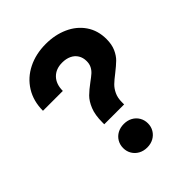

<svg xmlns="http://www.w3.org/2000/svg" viewBox="-205 -840 968 968"><g transform="rotate(-45 279.0 -355.5)"><path d="M308.6 -425.3Q330.1 -440.9 342.5 -451.9Q355 -462.9 362.8 -478Q370.6 -493.2 370.6 -513.7Q370.6 -538.6 359.1 -557.1Q347.7 -575.7 326.7 -585.7Q305.7 -595.7 277.8 -595.7Q232.4 -595.7 205.8 -568.1Q179.2 -540.5 179.2 -492.2H37.6Q37.6 -561 69.8 -612.8Q102.1 -664.6 158.4 -692.6Q214.8 -720.7 285.6 -720.7Q351.1 -720.7 404.5 -696.8Q458 -672.9 489 -627.7Q520 -582.5 520 -521.5Q520 -482.9 507.6 -455.1Q495.1 -427.2 477.1 -409.7Q459 -392.1 429.2 -368.7Q402.3 -348.1 386.7 -333Q371.1 -317.9 360.4 -295.2Q349.6 -272.5 349.6 -241.2V-225.6H208V-239.3Q208 -292 222.4 -327.1Q236.8 -362.3 257.1 -382.3Q277.3 -402.3 308.6 -425.3ZM190.4 -73.2Q190.4 -97.2 201.9 -116.5Q213.4 -135.7 233.4 -146.5Q253.4 -157.2 278.8 -157.2Q304.2 -157.2 324.2 -146.5Q344.2 -135.7 355.7 -116.5Q367.2 -97.2 367.2 -73.2Q367.2 -49.3 355.7 -30.3Q344.2 -11.2 324.2 -0.2Q304.2 10.7 278.8 10.7Q253.4 10.7 233.4 -0.2Q213.4 -11.2 201.9 -30.3Q190.4 -49.3 190.4 -73.2Z"/></g></svg>

Font: Wanted Sans Variable
Style: Regular
Weight: 400
Designer: Original Design by Kil Hyung-jin and Kang Hanbin, Wanted Lab, Inc; Hangeul from Source Han Sans by Jang Soo-young and Ka
Foundry: Wanted Lab, Inc.
Version: Version 1.003;Glyphs 3.2 (3227)